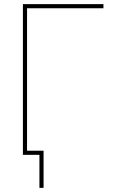

<svg xmlns="http://www.w3.org/2000/svg" viewBox="-20 -750 582 930"><path d="M101 0H91V-730H481V-710H111V-20H191V160H171V0H111Z"/></svg>

Font: Mplus 1p Thin
Style: Regular
Weight: 250
Version: Version 1.061